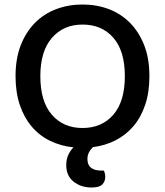

<svg xmlns="http://www.w3.org/2000/svg" viewBox="-20 -642 733 852"><path d="M643 -304Q643 -233 624.5 -177.5Q606 -122 572.5 -82.5Q539 -43 493 -19.5Q447 4 392 11Q381 22 374.5 34.5Q368 47 368 64Q368 90 384 102.5Q400 115 429 115H441Q447 129 447 143Q447 163 434 176.5Q421 190 386 190Q339 190 306.5 164Q274 138 274 91Q274 65 283 45.5Q292 26 306 12Q250 6 202.5 -17Q155 -40 121 -80Q87 -120 68 -176Q49 -232 49 -304Q49 -382 72 -441Q95 -500 135 -540.5Q175 -581 229.5 -601.5Q284 -622 346 -622Q409 -622 463 -601.5Q517 -581 557 -540.5Q597 -500 620 -441Q643 -382 643 -304ZM534 -304Q534 -416 483 -474.5Q432 -533 346 -533Q262 -533 210.5 -474Q159 -415 159 -304Q159 -192 210 -133Q261 -74 346 -74Q432 -74 483 -133Q534 -192 534 -304Z"/></svg>

Font: Baloo Da 2 Medium
Style: Regular
Weight: 500
Designer: Noopur Datye, Sulekha Rajkumar and Ek Type
Foundry: Ek Type
Version: Version 1.640;hotconv 1.0.111;makeotfexe 2.5.65597; ttfautoh